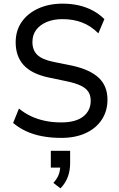

<svg xmlns="http://www.w3.org/2000/svg" viewBox="-20 -748 653 1054"><path d="M316 9Q261 9 212.5 0Q164 -9 124 -27.5Q84 -46 52 -73L84 -152Q116 -126 151.5 -109.5Q187 -93 228 -84.5Q269 -76 316 -76Q396 -76 437 -108.5Q478 -141 478 -195Q478 -224 465 -244Q452 -264 424 -277.5Q396 -291 350 -301L245 -323Q153 -343 109.5 -391Q66 -439 66 -516Q66 -580 99 -627.5Q132 -675 190.5 -701.5Q249 -728 324 -728Q371 -728 412.5 -718.5Q454 -709 489.5 -690Q525 -671 553 -643L520 -565Q479 -606 430.5 -624.5Q382 -643 323 -643Q274 -643 237 -627.5Q200 -612 179 -584.5Q158 -557 158 -517Q158 -473 184.5 -447Q211 -421 275 -408L379 -387Q476 -365 523 -320Q570 -275 570 -201Q570 -139 539 -91.5Q508 -44 451 -17.5Q394 9 316 9ZM312 286 273 256Q295 232 303 208.5Q311 185 311 160L332 172H259V80H365V147Q365 188 352.5 222.5Q340 257 312 286Z"/></svg>

Font: Nunitoga
Style: Medium
Weight: 500
Designer: Vernon Adams
Foundry: Vernon Adams
Version: Version 1.0